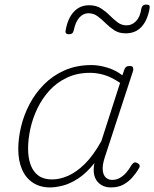

<svg xmlns="http://www.w3.org/2000/svg" viewBox="-20 -804 676 841"><path d="M200 17Q156 17 124.5 -3.5Q93 -24 76.5 -62Q60 -100 60 -151Q60 -197 72 -248Q84 -299 109 -347Q134 -395 172.5 -434Q211 -473 263 -496Q315 -519 381 -519Q414 -519 451 -507.5Q488 -496 516 -474L525 -500Q528 -508 533 -511.5Q538 -515 548 -515Q560 -515 562.5 -508.5Q565 -502 563 -494L439 -115Q428 -81 430 -59Q432 -37 443.5 -26.5Q455 -16 471 -16Q490 -16 505.5 -25Q521 -34 533.5 -48.5Q546 -63 556 -81Q560 -87 566 -91Q572 -95 581 -90Q590 -86 591.5 -79.5Q593 -73 588 -66Q576 -45 559 -26Q542 -7 519.5 5Q497 17 466 17Q448 17 433.5 11Q419 5 408.5 -6.5Q398 -18 393.5 -34.5Q389 -51 391 -73Q391 -77 392 -81.5Q393 -86 394 -90Q359 -46 323 -22.5Q287 1 255 9Q223 17 200 17ZM103 -153Q103 -113 114 -82.5Q125 -52 148 -35Q171 -18 208 -18Q242 -18 278.5 -34Q315 -50 352 -86.5Q389 -123 424 -186L506 -441Q467 -467 435.5 -476Q404 -485 375 -485Q318 -485 273.5 -464Q229 -443 197 -408Q165 -373 144 -329.5Q123 -286 113 -240Q103 -194 103 -153ZM282 -654Q263 -654 268 -673Q277 -724 303.5 -752.5Q330 -781 370 -781Q401 -781 422 -767.5Q443 -754 460 -737Q477 -720 494.5 -706.5Q512 -693 535 -693Q558 -693 576 -711.5Q594 -730 599 -766Q603 -784 620 -784Q631 -784 634 -780Q637 -776 635 -765Q625 -713 599 -685.5Q573 -658 530 -658Q501 -658 480.5 -671.5Q460 -685 443 -702Q426 -719 408 -732.5Q390 -746 367 -746Q345 -746 328 -727.5Q311 -709 303 -671Q301 -662 296 -658Q291 -654 282 -654Z"/></svg>

Font: Playwrite RO Thin
Style: Regular
Weight: 250
Version: Version 1.002